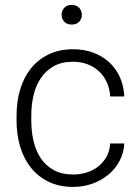

<svg xmlns="http://www.w3.org/2000/svg" viewBox="-20 -734 555 764"><path d="M271.5 -39.6Q299.3 -39.6 325 -47.6Q350.6 -55.7 370.6 -71.3Q390.6 -86.9 403.6 -109.9Q416.5 -132.8 418.5 -163.1H474.6Q472.7 -125.5 455.8 -93.8Q439 -62 411.4 -39.1Q383.8 -16.1 347.7 -3.2Q311.5 9.8 271.5 9.8Q215.8 9.8 173.8 -10.5Q131.8 -30.8 103.3 -66.4Q74.7 -102.1 60.3 -150.1Q45.9 -198.2 45.9 -253.9V-274.4Q45.9 -330.1 60.3 -378.2Q74.7 -426.3 103 -461.7Q131.3 -497.1 173.6 -517.6Q215.8 -538.1 271 -538.1Q313.5 -538.1 349.9 -524.9Q386.2 -511.7 413.3 -487.3Q440.4 -462.9 456.5 -428Q472.7 -393.1 474.6 -350.1H418.5Q416.5 -382.3 404.5 -407.7Q392.6 -433.1 372.8 -451.2Q353 -469.2 326.9 -478.8Q300.8 -488.3 271 -488.3Q225.6 -488.3 194.1 -470.7Q162.6 -453.1 142.6 -423.3Q122.6 -393.6 113.5 -355Q104.5 -316.4 104.5 -274.4V-253.9Q104.5 -211.4 113.5 -172.6Q122.6 -133.8 142.3 -104.2Q162.1 -74.7 194.1 -57.1Q226.1 -39.6 271.5 -39.6ZM225.1 -674.8Q225.1 -691.4 235.8 -702.9Q246.6 -714.4 265.1 -714.4Q284.2 -714.4 294.9 -702.9Q305.7 -691.4 305.7 -674.8Q305.7 -658.7 294.9 -647.5Q284.2 -636.2 265.1 -636.2Q246.6 -636.2 235.8 -647.5Q225.1 -658.7 225.1 -674.8Z"/></svg>

Font: Melbourne
Style: Light
Weight: 300
Designer: Google
Version: Version 2.000980; 2014